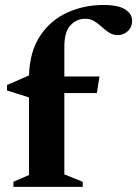

<svg xmlns="http://www.w3.org/2000/svg" viewBox="-20 -732 538 752"><path d="M232 -49 304 -20V0H32.5V-20L93.5 -46.5V-350.5L7.5 -377.5V-399L93.5 -436.5Q96.5 -530.5 137.2 -591.8Q178 -653 243.5 -682.8Q309 -712.5 386 -712.5Q444 -712.5 470.8 -694.8Q497.5 -677 497.5 -651Q497.5 -625.5 480.5 -610Q463.5 -594.5 441.5 -594.5Q422.5 -594.5 407.5 -604.2Q392.5 -614 378.5 -626.8Q364.5 -639.5 349.2 -649Q334 -658.5 314.5 -658.5Q280 -658.5 256 -633Q232 -607.5 232 -549.5V-432.5H369.5L359.5 -367.5H232Z"/></svg>

Font: Newsreader Text
Style: Bold
Weight: 700
Designer: Hugues Gentile
Foundry: Production Type
Version: Version 1.001